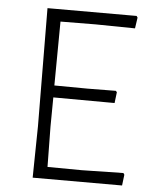

<svg xmlns="http://www.w3.org/2000/svg" viewBox="-49 -680 566 721"><g transform="rotate(5 234.5 -319.5)"><path d="M443 -41 438 0H101L104 -194L101 -639H437L441 -633L435 -592L286 -594L154 -593L152 -352L277 -351L384 -352L388 -347L383 -306L152 -307L151 -197L153 -45L282 -44L439 -47Z"/></g></svg>

Font: Luna Sans Light
Style: Regular
Weight: 300
Designer: Juan Pablo del Peral
Foundry: Huerta Tipografica
Version: Version 2.001; ttfautohint (v1.5)